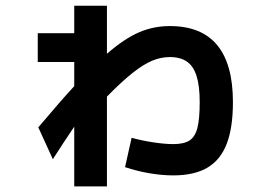

<svg xmlns="http://www.w3.org/2000/svg" viewBox="-20 -621 978 683"><path d="M424.8 -26.4 448.2 -130.9Q485.4 -120.6 526.1 -114.5Q566.9 -108.4 596.7 -108.4Q633.8 -108.4 653.8 -121.1Q673.8 -133.8 682.1 -165.5Q690.4 -197.3 690.4 -257.8Q690.4 -314.9 679.4 -350.1Q668.5 -385.3 645.3 -401.6Q622.1 -418 584 -418Q552.2 -418 521.2 -405Q490.2 -392.1 451.7 -361.6Q413.1 -331.1 360.4 -277.3V42H244.1V-170.4Q209 -118.7 168 -54.7L116.2 -168Q197.8 -264.6 244.1 -314.5V-400.4H114.3V-502.9H244.1V-600.6H360.4V-429.7Q422.9 -483.9 474.6 -506.1Q526.4 -528.3 584 -528.3Q808.6 -528.3 808.6 -257.8Q808.6 -166.5 786.4 -109.1Q764.2 -51.8 717.5 -24.4Q670.9 2.9 596.7 2.9Q556.2 2.9 512 -4.6Q467.8 -12.2 424.8 -26.4Z"/></svg>

Font: Pretendard
Style: Bold
Weight: 700
Designer: Base glyphs from Inter by Rasmus Andersson; Hangeul glyphs from Noto Sans CJK(Source Han Sans) by Jang Soo-young and Kan
Foundry: Kil Hyung-jin
Version: Version 1.309